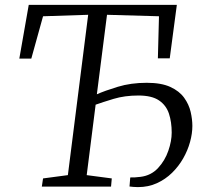

<svg xmlns="http://www.w3.org/2000/svg" viewBox="-20 -763 836 785"><path d="M151 0 156 -33.5 257.5 -47 340.5 -702.5 156 -696.5 108 -523.5H59L97.5 -743H703L674 -524.5H625.5L630 -696.5L417.5 -702.5L376 -377.5Q408.5 -392 461.8 -408.2Q515 -424.5 580 -424.5Q639.5 -424.5 676.5 -407.5Q713.5 -390.5 733 -363.2Q752.5 -336 759.5 -305.5Q766.5 -275 766.5 -248Q766.5 -217 757 -182.5Q747.5 -148 729 -115.5Q710.5 -83 683.5 -56.5Q656.5 -30 621.5 -14Q586.5 2 544 2Q535.5 2 525.5 1.2Q515.5 0.5 509.5 -0.5L512.5 -37.5Q518.5 -37 531.8 -37.8Q545 -38.5 555 -40Q598 -45.5 626.2 -76Q654.5 -106.5 668.2 -146.5Q682 -186.5 682 -221Q682 -264 670.8 -298.2Q659.5 -332.5 630 -352.5Q600.5 -372.5 546 -372.5Q490 -372.5 444.5 -358.8Q399 -345 371 -335L334.5 -47L437 -33.5L434 0Z"/></svg>

Font: Merriweather 28pt Light
Style: Italic
Weight: 300
Italic angle: -7.8°
Version: Version 2.101